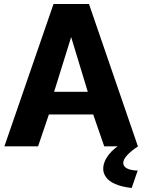

<svg xmlns="http://www.w3.org/2000/svg" viewBox="-20 -730 710 958"><path d="M247 -710H424L668 0H500L445 -159H224L170 0H2ZM418 -272 335 -545 250 -272ZM495 113Q495 78 522 42.5Q549 7 602 -22H654L669 0Q633 24 614 45Q595 66 595 83Q595 100 613 110Q631 120 667 121L637 208Q586 202 554.5 188Q523 174 509 154Q495 134 495 113Z"/></svg>

Font: Raleway Thin ExtraBold
Style: Regular
Weight: 800
Version: Version 4.026